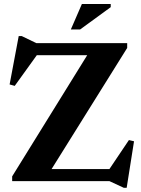

<svg xmlns="http://www.w3.org/2000/svg" viewBox="-20 -886 690 939"><path d="M602 -675V-651.5L215 -31.5L145 -59H515L610.5 -201L635.5 -195L599.5 32.5H585.5L515.5 0H39.5V-23.5L423.5 -643.5L512.5 -616H160L52 -466L27 -473L71.5 -709.5H86.5L158 -675ZM326.5 -742 380.5 -866.5H521.5V-851L372 -742Z"/></svg>

Font: Newsreader 24pt
Style: Bold
Weight: 700
Designer: Hugues Gentile
Foundry: Production Type
Version: Version 1.003